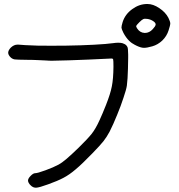

<svg xmlns="http://www.w3.org/2000/svg" viewBox="-20 -917 874 937"><path d="M725.6 -774.9Q731.4 -781.2 735.8 -787.6Q739.7 -794.4 739.7 -797.4Q739.7 -806.2 727.5 -814Q715.3 -822.3 699.2 -824.7Q685.5 -826.7 679.2 -823.7Q672.9 -821.3 660.2 -808.6Q647 -795.4 645 -791Q643.6 -786.6 648.9 -778.8Q662.6 -757.3 685.5 -756.3Q686.5 -756.3 687.5 -756.3Q709 -756.3 725.6 -774.9ZM647.5 -693.4Q636.2 -698.7 626.5 -705.1Q625.5 -705.6 624.5 -706.1Q616.7 -711.4 609.9 -718.3Q594.7 -733.4 582.5 -756.3Q573.2 -775.4 572.8 -781.7Q572.3 -788.6 578.6 -809.6Q590.8 -847.7 625.5 -872.6Q659.7 -897.5 698.2 -897.5Q699.2 -897.5 699.7 -897.5Q727.5 -897.5 757.3 -877.4Q787.6 -857.4 801.8 -830.1Q810.5 -812.5 811 -803.2Q811 -793.5 802.7 -768.6Q793.9 -740.7 772.5 -719.7Q750.5 -698.7 723.1 -690.9Q697.3 -683.6 683.6 -683.6Q682.6 -683.6 682.1 -683.6Q668.5 -683.6 647.5 -693.4ZM129.4 -12.7Q124 -17.6 120.1 -24.4Q116.7 -31.2 116.7 -35.6Q116.7 -45.9 129.4 -58.6Q142.1 -71.8 151.9 -71.8Q163.1 -71.8 201.7 -85.9Q240.7 -100.1 266.1 -113.8Q280.3 -121.1 305.2 -142.1Q330.1 -163.6 363.8 -196.3Q407.2 -238.8 426.8 -263.2Q446.8 -288.1 466.3 -331.5Q473.1 -345.7 480.5 -363.8Q487.8 -381.8 497.1 -404.3Q519 -459.5 525.9 -496.1Q533.2 -532.7 533.7 -591.3Q533.7 -621.6 532.2 -627Q530.8 -632.3 521 -631.3Q405.8 -625.5 315.9 -622.6Q262.2 -620.6 234.4 -620.6Q215.8 -620.6 209.5 -621.6Q197.3 -622.6 168.9 -623.5Q140.6 -625 112.3 -625Q63.5 -625.5 51.8 -627Q40 -628.9 31.2 -637.7Q20 -648.9 20 -659.7Q20 -660.2 20 -660.6Q20.5 -671.9 32.7 -684.6Q47.9 -699.2 65.4 -699.2Q67.4 -699.2 69.8 -699.2Q90.3 -696.8 163.1 -694.3Q193.8 -693.8 230.5 -693.8Q266.6 -693.8 304.7 -694.3Q374.5 -695.3 438.5 -698.7Q502 -702.1 532.7 -706.5Q545.9 -708.5 557.1 -708.5Q569.3 -708.5 578.1 -706.1Q583 -704.6 587.4 -702.1Q587.9 -702.1 588.4 -701.7Q597.7 -696.8 602.1 -687Q605 -682.1 605.5 -650.4Q605.5 -642.6 605.5 -634.3Q605.5 -609.9 604.5 -582.5Q604 -558.1 602.5 -535.6Q601.1 -513.2 599.1 -499Q596.2 -479.5 582.5 -439.5Q569.3 -398.9 551.8 -356.9Q543 -334.5 533.2 -313Q523.9 -292 515.1 -274.9Q502 -250 485.4 -228.5Q468.8 -207.5 431.6 -169.4Q406.2 -143.6 386.7 -124.5Q367.2 -105.5 349.6 -90.8Q318.4 -64 289.1 -48.8Q260.3 -33.7 215.3 -17.6Q172.4 -2 157.2 -1Q141.6 0 129.4 -12.7Z"/></svg>

Font: Casuwalt
Style: Regular
Weight: 400
Designer: Walter E Stewart
Version: 0.1